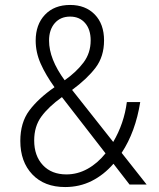

<svg xmlns="http://www.w3.org/2000/svg" viewBox="-20 -745 640 775"><path d="M503 0 438 -84Q399 -39 350 -14.5Q301 10 243 10Q159 10 110.5 -41Q62 -92 62 -176Q62 -250 98 -298.5Q134 -347 200 -393Q164 -443 144 -488.5Q124 -534 124 -581Q124 -646 161.5 -685.5Q199 -725 263 -725Q325 -725 362.5 -686.5Q400 -648 400 -582Q400 -517 366 -472Q332 -427 271 -382L437 -172Q481 -247 492 -333H546Q527 -213 471 -128L572 0ZM178 -581Q178 -507 241 -421Q288 -454 317 -492.5Q346 -531 346 -582Q346 -626 323.5 -652Q301 -678 263 -678Q224 -678 201 -651.5Q178 -625 178 -581ZM406 -126 230 -353Q176 -314 147 -274.5Q118 -235 118 -178Q118 -116 153 -78.5Q188 -41 248 -41Q293 -41 333.5 -63.5Q374 -86 406 -126Z"/></svg>

Font: Noto Sans Mono UI Light
Style: Regular
Weight: 300
Monospace: yes
Designer: Monotype Design team
Foundry: Monotype Imaging Inc.
Version: Version 1.000